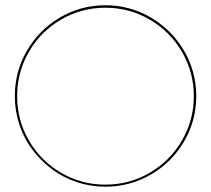

<svg xmlns="http://www.w3.org/2000/svg" viewBox="-20 -703 798 727"><path d="M546.9 -628.9Q469.7 -673.8 378.9 -673.8Q288.1 -673.8 211.2 -628.9Q134.3 -584 89.6 -507.1Q44.9 -430.2 44.9 -338.9Q44.9 -247.6 89.6 -170.7Q134.3 -93.8 211.2 -48.8Q288.1 -3.9 378.9 -3.9Q469.7 -3.9 546.9 -48.8Q624 -93.8 668.9 -170.9Q713.9 -248 713.9 -338.9Q713.9 -429.7 668.9 -506.8Q624 -584 546.9 -628.9ZM378.9 3.9Q323.2 3.9 271 -13.4Q218.8 -30.8 176.5 -62.5Q134.3 -94.2 102.5 -136.5Q70.8 -178.7 53.5 -231Q36.1 -283.2 36.1 -338.9Q36.1 -431.6 82 -511Q127.9 -590.3 207 -636.7Q286.1 -683.1 378.9 -683.1Q471.7 -683.1 551 -636.7Q630.4 -590.3 676.8 -511Q723.1 -431.6 723.1 -338.9Q723.1 -246.1 676.8 -167Q630.4 -87.9 551 -42Q471.7 3.9 378.9 3.9Z"/></svg>

Font: Rawengulk
Style: Ultralight
Weight: 200
Version: Version 0.92